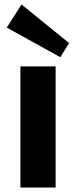

<svg xmlns="http://www.w3.org/2000/svg" viewBox="-20 -836 339 856"><path d="M228 -540V0H71V-540ZM288 -644 249 -581 10 -713 76 -816Z"/></svg>

Font: Pathway Extreme
Style: Bold
Weight: 700
Designer: Eduardo Rodriguez Tunni
Foundry: Eduardo Rodriguez Tunni
Version: Version 1.001;gftools[0.9.26]